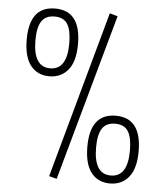

<svg xmlns="http://www.w3.org/2000/svg" viewBox="-50 -714 660 768"><g transform="rotate(5 280.0 -330.0)"><path d="M175 1 360 -669 392 -660 206 9ZM244 -535Q244 -466 216 -431.5Q188 -397 140.5 -397Q93 -397 65.5 -431.5Q38 -466 38 -536Q38 -669 141 -669Q244 -669 244 -535ZM73 -536Q73 -429 141 -429Q209 -429 209 -535Q209 -587 193.5 -612Q178 -637 141.5 -637Q105 -637 89 -612Q73 -587 73 -536ZM523 -129Q523 -60 495 -25.5Q467 9 419.5 9Q372 9 344.5 -25.5Q317 -60 317 -130Q317 -263 420 -263Q523 -263 523 -129ZM352 -130Q352 -23 420 -23Q488 -23 488 -129Q488 -181 472.5 -206Q457 -231 420.5 -231Q384 -231 368 -206Q352 -181 352 -130Z"/></g></svg>

Font: Titillium Web
Style: Thin
Weight: 200
Version: Version 1.001;PS 57.000;hotconv 1.0.70;makeotf.lib2.5.55311